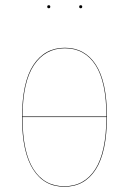

<svg xmlns="http://www.w3.org/2000/svg" viewBox="-20 -711 497 740"><path d="M173.8 -685.1Q173.8 -679.2 168 -679.2Q162.1 -679.2 162.1 -685.1Q162.1 -690.9 168 -690.9Q173.8 -690.9 173.8 -685.1ZM296.9 -685.1Q296.9 -679.2 291 -679.2Q285.2 -679.2 285.2 -685.1Q285.2 -690.9 291 -690.9Q296.9 -690.9 296.9 -685.1ZM230 -526.9Q307.1 -526.9 349.6 -461.2Q392.1 -395.5 392.1 -262.2Q392.1 -125 349.1 -58.1Q306.2 8.8 228 8.8Q150.4 8.8 107.7 -57.9Q64.9 -124.5 64.9 -257.8Q64.9 -394 108.6 -460.4Q152.3 -526.9 230 -526.9ZM230 -524.9Q154.3 -524.9 110.8 -460Q67.4 -395 66.9 -262.2H390.1Q390.1 -394.5 348.4 -459.7Q306.6 -524.9 230 -524.9ZM390.1 -259.8H66.9V-257.8Q66.9 -125 108.9 -59.1Q150.9 6.8 228 6.8Q305.2 6.8 347.4 -59.1Q389.6 -125 390.1 -259.8Z"/></svg>

Font: Fira Sans Compressed Two
Style: Regular
Weight: 100
Width: 1
Designer: Carrois Corporate & Edenspiekermann AG
Foundry: Carrois Corporate GbR & Edenspiekermann AG
Version: Version 4.203;PS 004.203;hotconv 1.0.88;makeotf.lib2.5.64775